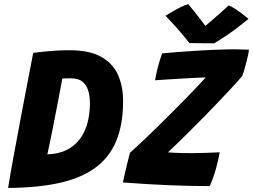

<svg xmlns="http://www.w3.org/2000/svg" viewBox="-20 -910 1246 946"><path d="M20 16Q23.5 -7.5 31.2 -51.8Q39 -96 49.5 -153.2Q60 -210.5 71.8 -273.2Q83.5 -336 95.2 -397.5Q107 -459 117 -511.2Q127 -563.5 134.2 -600.2Q141.5 -637 143.5 -649.5Q164 -652.5 193.2 -655.5Q222.5 -658.5 256 -660.5Q289.5 -662.5 321.5 -662.5Q420 -662.5 478 -630.2Q536 -598 561.2 -541.5Q586.5 -485 586.5 -412.5Q586.5 -295.5 552.2 -214.2Q518 -133 448.2 -82.5Q378.5 -32 271.8 -8.5Q165 15 20 16ZM213.5 -149.5Q270 -151.5 309.8 -171.8Q349.5 -192 374.8 -226.8Q400 -261.5 411.5 -306Q423 -350.5 423 -401Q423 -436.5 414.5 -464.2Q406 -492 386 -508Q366 -524 330 -524Q320.5 -524 307.8 -523.8Q295 -523.5 287 -523Q275.5 -460.5 263.2 -396.5Q251 -332.5 238.5 -270Q226 -207.5 213.5 -149.5ZM1013 7Q924.5 7 818 2.8Q711.5 -1.5 585.5 -11Q588.5 -27 595 -54.5Q601.5 -82 608.5 -110.8Q615.5 -139.5 620.5 -157.5Q645.5 -179.5 679.5 -211.5Q713.5 -243.5 751.5 -280.8Q789.5 -318 827.2 -355.8Q865 -393.5 898.5 -427.8Q932 -462 956.8 -488.5Q981.5 -515 993.5 -528.5Q981.5 -528.5 952.5 -527Q923.5 -525.5 886.5 -523.5Q849.5 -521.5 811.8 -519Q774 -516.5 744 -514.5Q746 -527.5 750 -546.2Q754 -565 758.5 -582Q764 -601.5 769.2 -618.8Q774.5 -636 779 -647Q804.5 -649.5 845.5 -652.8Q886.5 -656 934 -659.2Q981.5 -662.5 1028.8 -664.5Q1076 -666.5 1114.5 -667Q1125.5 -667 1144 -666.8Q1162.5 -666.5 1180.5 -666.2Q1198.5 -666 1206.5 -665Q1205.5 -653 1201.5 -635.2Q1197.5 -617.5 1193 -600.5Q1187.5 -578 1181.8 -559.5Q1176 -541 1172.5 -534.5Q1154 -512 1124 -479.8Q1094 -447.5 1058.5 -410.2Q1023 -373 985.8 -335Q948.5 -297 913.5 -262.2Q878.5 -227.5 850.8 -200.8Q823 -174 807.5 -159.5Q819 -158.5 836.2 -157.5Q853.5 -156.5 876.2 -156Q899 -155.5 926.5 -155.5Q957.5 -155.5 993 -156.8Q1028.5 -158 1062.5 -159.5Q1060.5 -146.5 1055.5 -124.8Q1050.5 -103 1044.5 -80.5Q1037 -53.5 1027.8 -28.2Q1018.5 -3 1013 7ZM1107 -883.5Q1119.5 -878.5 1134.8 -868.8Q1150 -859 1164.8 -848.2Q1179.5 -837.5 1190.5 -828.5Q1201.5 -819.5 1204.5 -817Q1139 -763.5 1095.8 -735Q1052.5 -706.5 1035 -696.5Q1024.5 -696.5 1001.5 -696.8Q978.5 -697 953.8 -697.2Q929 -697.5 913 -698Q886 -733 857 -765.8Q828 -798.5 795.5 -832.5Q807.5 -839.5 827 -851.2Q846.5 -863 868.5 -874Q890.5 -885 907.5 -889.5Q922 -872.5 936 -855Q950 -837.5 961.8 -822Q973.5 -806.5 982.5 -795Q991.5 -783.5 995 -778.5H987Q994.5 -784.5 1015.2 -802.2Q1036 -820 1061.2 -842Q1086.5 -864 1107 -883.5Z"/></svg>

Font: Grandstander Thin
Style: Bold Italic
Weight: 700
Italic angle: -15°
Version: Version 1.200